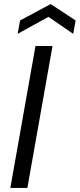

<svg xmlns="http://www.w3.org/2000/svg" viewBox="-20 -927 393 947"><path d="M31 0 155 -700H239L115 0ZM67 -760 79 -826 230 -907 353 -826 341 -760 219 -844Z"/></svg>

Font: DM Sans 9pt
Style: Italic
Weight: 400
Italic angle: -10°
Designer: Colophon Foundry, Jonny Pinhorn
Foundry: Colophon Foundry
Version: Version 4.004